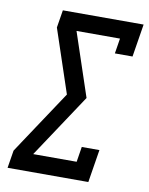

<svg xmlns="http://www.w3.org/2000/svg" viewBox="-83 -796 666 857"><g transform="rotate(10 250.0 -367.5)"><path d="M11 0 24 -80 51 -121 215 -368 119 -655 132 -735H498L474 -586H394L405 -655H208L304 -368L113 -80H310L321 -149H401L377 0Z"/></g></svg>

Font: Iosevka Curly Slab Medium
Style: Italic
Weight: 500
Italic angle: -9°
Monospace: yes
Designer: Belleve Invis
Foundry: Belleve Invis
Version: Version 22.1.2; ttfautohint (v1.8.4)